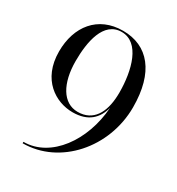

<svg xmlns="http://www.w3.org/2000/svg" viewBox="-182 -876 925 1001"><g transform="rotate(30 280.0 -375.0)"><path d="M510 -440C510 -650 417 -760 266 -760C115 -760 30 -650 30 -500C30 -330 148 -260 249 -260C343 -260 389 -308 407.5 -378C393.5 -174 269 1.5 105 1.5V10C328 10 510 -197 510 -440ZM130 -500C130 -614 154 -751 263 -751C372 -751 410 -604 410 -470L409.5 -451.5C405.5 -350.5 365 -275 271 -275C182 -275 130 -366 130 -500Z"/></g></svg>

Font: Bodoni* 24
Style: Regular
Weight: 400
Version: Version 2.3